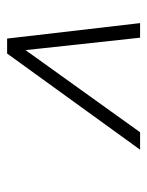

<svg xmlns="http://www.w3.org/2000/svg" viewBox="43 -753 414 540"><g transform="rotate(-90 250.0 -483.0)"><path d="M378.5 -623H382.5L148 -296H99L369.5 -670H411.5L455 -296H414Z"/></g></svg>

Font: Newsreader 16pt
Style: Italic
Weight: 400
Italic angle: -17°
Designer: Hugues Gentile
Foundry: Production Type
Version: Version 1.003